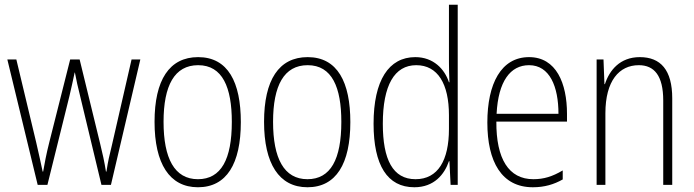

<svg xmlns="http://www.w3.org/2000/svg" viewBox="-20 -846 2928 810"><path d="M318 -441 408 -66H448L572 -595H535L452 -233C441 -189 436 -167 429 -122H427C421 -161 412 -202 402 -242L316 -595H276L188 -246C176 -199 167 -152 162 -122H160C152 -159 144 -197 133 -244L49 -595H11L139 -66H180L273 -441C281 -474 288 -508 295 -540H296C302 -508 309 -476 318 -441Z M996 -331C996 -499 942 -605 816 -605C694 -605 632 -508 632 -332C632 -156 695 -56 815 -56C936 -56 996 -155 996 -331ZM670 -332C670 -485 716 -571 816 -571C919 -571 958 -477 958 -332C958 -174 913 -90 815 -90C716 -90 670 -178 670 -332Z M1458 -331C1458 -499 1404 -605 1278 -605C1156 -605 1094 -508 1094 -332C1094 -156 1157 -56 1277 -56C1398 -56 1458 -155 1458 -331ZM1132 -332C1132 -485 1178 -571 1278 -571C1381 -571 1420 -477 1420 -332C1420 -174 1375 -90 1277 -90C1178 -90 1132 -178 1132 -332Z M1728 -56C1811 -56 1855 -110 1874 -166H1876L1881 -66H1911V-826H1874V-583C1874 -557 1875 -529 1876 -499H1874C1856 -554 1809 -605 1732 -605C1620 -605 1556 -507 1556 -324C1556 -149 1614 -56 1728 -56ZM1733 -90C1637 -90 1595 -173 1595 -324C1595 -486 1644 -571 1736 -571C1827 -571 1874 -492 1874 -360V-302C1874 -170 1828 -90 1733 -90Z M2212 -605C2094 -605 2036 -493 2036 -329C2036 -164 2096 -56 2228 -56C2277 -56 2317 -68 2354 -89V-127C2310 -101 2274 -90 2230 -90C2126 -90 2073 -176 2074 -333H2372V-366C2372 -494 2327 -605 2212 -605ZM2212 -571C2299 -571 2336 -481 2336 -366H2075C2082 -503 2133 -571 2212 -571Z M2679 -605C2596 -605 2551 -550 2532 -491H2530L2526 -595H2497V-66H2534V-368C2534 -505 2592 -571 2675 -571C2740 -571 2778 -527 2778 -422V-66H2816V-431C2816 -551 2767 -605 2679 -605Z"/></svg>

Font: Noto Sans Malayalam UI Condensed ExtraLight
Style: Regular
Weight: 200
Width: 3
Designer: Jelle Bosma - Monotype Design Team
Foundry: Monotype Imaging Inc.
Version: Version 2.104